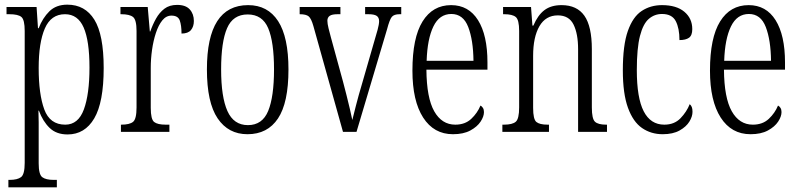

<svg xmlns="http://www.w3.org/2000/svg" viewBox="-20 -566 3429 824"><path d="M16 238V206H21Q55 206 70.5 194Q86 182 86 133V-433Q86 -481 72 -493Q58 -505 20 -505H8V-536H137L143 -445H146Q163 -489 192 -517.5Q221 -546 269 -546Q345 -546 385 -481.5Q425 -417 425 -274Q425 -127 384.5 -58Q344 11 270 11Q222 11 193 -17Q164 -45 147 -91H145Q146 -70 146 -40.5Q146 -11 146 24V135Q146 183 161.5 194.5Q177 206 210 206H224V238ZM260 -31Q316 -31 340 -96.5Q364 -162 364 -276Q364 -391 339 -448Q314 -505 259 -505Q199 -505 172.5 -444Q146 -383 146 -274Q146 -162 170 -96.5Q194 -31 260 -31Z M499 0V-31H501Q536 -31 551 -43Q566 -55 566 -105V-433Q566 -481 551 -493Q536 -505 500 -505H497V-536H614L623 -431H625Q635 -460 649.5 -486Q664 -512 685.5 -528.5Q707 -545 740 -545Q777 -545 794.5 -525.5Q812 -506 812 -476Q812 -452 799.5 -437Q787 -422 759 -422Q759 -457 751.5 -478Q744 -499 716 -499Q693 -499 676.5 -478.5Q660 -458 649 -424.5Q638 -391 632.5 -352Q627 -313 627 -275V-103Q627 -54 641.5 -42.5Q656 -31 691 -31H707V0Z M1042 10Q960 10 914 -58Q868 -126 868 -268Q868 -544 1045 -544Q1129 -544 1173.5 -475.5Q1218 -407 1218 -268Q1218 -125 1173 -57.5Q1128 10 1042 10ZM1044 -29Q1106 -29 1131 -90Q1156 -151 1156 -268Q1156 -386 1131 -445Q1106 -504 1043 -504Q980 -504 954.5 -445Q929 -386 929 -268Q929 -150 956 -89.5Q983 -29 1044 -29Z M1325 -454Q1316 -486 1305 -495.5Q1294 -505 1266 -505V-536H1441V-505H1429Q1405 -505 1395 -498Q1385 -491 1385 -477Q1385 -465 1390 -444.5Q1395 -424 1400 -406L1452 -216Q1459 -189 1467 -158Q1475 -127 1481.5 -98.5Q1488 -70 1492 -51Q1497 -71 1507.5 -112.5Q1518 -154 1535 -211L1582 -374Q1594 -414 1600.5 -438Q1607 -462 1607 -475Q1607 -491 1596.5 -498Q1586 -505 1561 -505H1547V-536H1702V-505H1695Q1671 -505 1661.5 -493.5Q1652 -482 1641 -440L1510 0H1452Z M1924 10Q1842 10 1796 -61.5Q1750 -133 1750 -263Q1750 -404 1793.5 -474Q1837 -544 1916 -544Q1991 -544 2031.5 -479.5Q2072 -415 2072 -298V-267H1810Q1811 -146 1843.5 -88.5Q1876 -31 1934 -31Q1976 -31 2002.5 -56Q2029 -81 2042 -113Q2048 -110 2052.5 -103Q2057 -96 2057 -85Q2057 -66 2042.5 -44Q2028 -22 1998.5 -6Q1969 10 1924 10ZM2012 -305Q2011 -394 1989.5 -450Q1968 -506 1917 -506Q1866 -506 1840 -452.5Q1814 -399 1811 -305Z M2136 0V-31H2143Q2179 -31 2193.5 -43.5Q2208 -56 2208 -105V-433Q2208 -481 2193.5 -493Q2179 -505 2144 -505H2139V-536H2259L2265 -456H2269Q2288 -501 2316.5 -522.5Q2345 -544 2390 -544Q2456 -544 2488 -498.5Q2520 -453 2520 -355V-105Q2520 -56 2533.5 -43.5Q2547 -31 2581 -31H2585V0H2461V-355Q2461 -421 2441.5 -460.5Q2422 -500 2374 -500Q2322 -500 2295 -453.5Q2268 -407 2268 -326V-103Q2268 -54 2282 -42.5Q2296 -31 2330 -31H2336V0Z M2824 10Q2774 10 2735.5 -16.5Q2697 -43 2675 -103.5Q2653 -164 2653 -264Q2653 -372 2674.5 -433Q2696 -494 2734 -519Q2772 -544 2821 -544Q2883 -544 2917 -515.5Q2951 -487 2951 -441Q2951 -414 2937 -404Q2923 -394 2896 -394Q2896 -445 2880 -475.5Q2864 -506 2821 -506Q2789 -506 2764.5 -485Q2740 -464 2726.5 -411.5Q2713 -359 2713 -265Q2713 -146 2742.5 -88.5Q2772 -31 2831 -31Q2874 -31 2900.5 -58.5Q2927 -86 2940 -119Q2946 -114 2949 -106.5Q2952 -99 2952 -86Q2952 -66 2938.5 -44Q2925 -22 2896.5 -6Q2868 10 2824 10Z M3201 10Q3119 10 3073 -61.5Q3027 -133 3027 -263Q3027 -404 3070.5 -474Q3114 -544 3193 -544Q3268 -544 3308.5 -479.5Q3349 -415 3349 -298V-267H3087Q3088 -146 3120.5 -88.5Q3153 -31 3211 -31Q3253 -31 3279.5 -56Q3306 -81 3319 -113Q3325 -110 3329.5 -103Q3334 -96 3334 -85Q3334 -66 3319.5 -44Q3305 -22 3275.5 -6Q3246 10 3201 10ZM3289 -305Q3288 -394 3266.5 -450Q3245 -506 3194 -506Q3143 -506 3117 -452.5Q3091 -399 3088 -305Z"/></svg>

Font: Noto Serif Ethiopic ExtraCondensed Light
Style: Regular
Weight: 300
Width: 2
Designer: Monotype Design Team
Foundry: Monotype Imaging Inc.
Version: Version 2.102; ttfautohint (v1.8.4.7-5d5b)